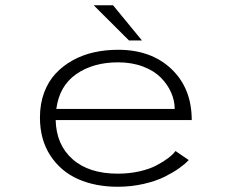

<svg xmlns="http://www.w3.org/2000/svg" viewBox="-20 -702 890 733"><path d="M522 -547.5H472.5L337.5 -682H411.5ZM700.5 -91Q686 -75.5 664 -59.8Q642 -44 608.5 -27.2Q575 -10.5 528 0.2Q481 11 429.5 11Q344.5 11 278.2 -18.2Q212 -47.5 172.2 -108.2Q132.5 -169 132.5 -253.5Q132.5 -305 148.2 -347.8Q164 -390.5 191.8 -420.5Q219.5 -450.5 257.2 -471.5Q295 -492.5 338.8 -502.2Q382.5 -512 431 -512Q557 -512 634.5 -438.5Q712 -365 712 -243.5H192.5Q195 -148.5 257.5 -93.8Q320 -39 429.5 -39Q473.5 -39 512.2 -47.8Q551 -56.5 577.8 -70.8Q604.5 -85 622.2 -98.5Q640 -112 650 -125.5ZM431 -464Q335.5 -464 271 -419Q206.5 -374 195 -286H647Q647 -318 633.2 -349Q619.5 -380 593.8 -406Q568 -432 525.8 -448Q483.5 -464 431 -464Z"/></svg>

Font: League Mono Wide UltraLight
Style: Regular
Weight: 200
Width: 8
Designer: Tyler Finck
Foundry: The League of Moveable Type / Tyler Finck
Version: Version 2.210